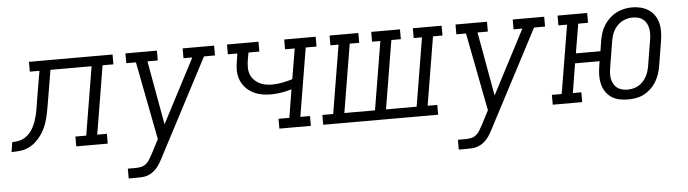

<svg xmlns="http://www.w3.org/2000/svg" viewBox="-103 -723 4049 1130"><g transform="rotate(-5 1922.0 -157.5)"><path d="M-56 0 -47 -58Q-28 -58 -9.5 -61.5Q9 -65 26 -75Q43 -85 56 -100Q69 -115 78.5 -132.5Q88 -150 94 -168Q100 -186 104.5 -204Q109 -222 112 -240.5Q115 -259 118 -277V-279Q118 -279 118 -279Q118 -279 118 -280L149 -462H92V-520H586V-462H522L455 -58H512V0H326V-58H390L457 -462H214L182 -271Q178 -247 173.5 -223Q169 -199 162.5 -174.5Q156 -150 145.5 -126.5Q135 -103 120 -82Q105 -61 84.5 -43Q64 -25 41 -15Q18 -5 -7 -2.5Q-32 0 -56 0Z M617 215V157H664Q680 157 696 153.5Q712 150 725 139.5Q738 129 746.5 114.5Q755 100 763 85V84Q763 84 763.5 84Q764 84 764 84L808 -1L719 -462H662V-520H848V-462H787L855 -84L1052 -462H1000V-520H1186V-462H1121L934 -105L839 76L821 111Q813 126 804.5 140.5Q796 155 784.5 168.5Q773 182 759 192Q745 202 729 207.5Q713 213 696.5 214Q680 215 664 215Z M1526 0V-58H1590L1617 -224Q1587 -215 1556 -210Q1525 -205 1494 -205Q1472 -205 1450.5 -208Q1429 -211 1409 -218.5Q1389 -226 1372 -237.5Q1355 -249 1341.5 -265Q1328 -281 1319.5 -300Q1311 -319 1308 -340Q1305 -361 1307 -383.5Q1309 -406 1313 -428L1318 -462H1262V-520H1448V-462H1384L1376 -418Q1373 -398 1372.5 -377Q1372 -356 1378.5 -337Q1385 -318 1398 -303.5Q1411 -289 1428 -279.5Q1445 -270 1465 -266Q1485 -262 1506 -262Q1536 -262 1566.5 -268Q1597 -274 1627 -283L1657 -462H1600V-520H1786V-462H1722L1655 -58H1712V0Z M1785 0V-58H1849L1916 -462H1868V-520H2038V-462H1982L1915 -58H2096L2163 -462H2114V-520H2284V-462H2228L2161 -58H2342L2409 -462H2360V-520H2530V-462H2474L2407 -58H2464V0Z M2567 215V157H2614Q2630 157 2646 153.5Q2662 150 2675 139.5Q2688 129 2696.5 114.5Q2705 100 2713 85V84Q2713 84 2713.5 84Q2714 84 2714 84L2758 -1L2669 -462H2612V-520H2798V-462H2737L2805 -84L3002 -462H2950V-520H3136V-462H3071L2884 -105L2789 76L2771 111Q2763 126 2754.5 140.5Q2746 155 2734.5 168.5Q2723 182 2709 192Q2695 202 2679 207.5Q2663 213 2646.5 214Q2630 215 2614 215Z M3585 8Q3559 8 3533.5 2.5Q3508 -3 3487.5 -17Q3467 -31 3453.5 -51.5Q3440 -72 3434 -96.5Q3428 -121 3428.5 -147Q3429 -173 3433 -199L3438 -231H3293L3265 -58H3315V0H3141V-58H3199L3266 -462H3215V-520H3390V-462H3332L3303 -289H3448L3458 -352Q3462 -375 3469.5 -398Q3477 -421 3490.5 -442Q3504 -463 3523 -480.5Q3542 -498 3564 -509Q3586 -520 3609.5 -525Q3633 -530 3657 -530Q3683 -530 3708 -523.5Q3733 -517 3753.5 -503.5Q3774 -490 3788 -469Q3802 -448 3808 -424Q3814 -400 3813.5 -373.5Q3813 -347 3809 -321L3784 -168Q3780 -145 3772 -122Q3764 -99 3751 -78Q3738 -57 3719 -39.5Q3700 -22 3678 -11Q3656 0 3632 4Q3608 8 3585 8ZM3586 -50Q3603 -50 3619.5 -53.5Q3636 -57 3651 -65.5Q3666 -74 3678 -86.5Q3690 -99 3698.5 -114Q3707 -129 3712 -145Q3717 -161 3720 -178L3745 -330Q3748 -347 3748.5 -364Q3749 -381 3746 -397Q3743 -413 3735.5 -427.5Q3728 -442 3715.5 -452Q3703 -462 3687 -466Q3671 -470 3654 -470Q3637 -470 3621 -466Q3605 -462 3590 -453.5Q3575 -445 3563 -432.5Q3551 -420 3542.5 -405Q3534 -390 3529.5 -374.5Q3525 -359 3522 -342L3497 -190Q3494 -173 3493 -156Q3492 -139 3495 -123Q3498 -107 3505.5 -93Q3513 -79 3525 -69Q3537 -59 3553 -54.5Q3569 -50 3586 -50Z"/></g></svg>

Font: Iosevka Etoile Light Oblique
Style: Regular
Weight: 300
Italic angle: -9°
Designer: Belleve Invis
Foundry: Belleve Invis
Version: Version 15.5.2; ttfautohint (v1.8.4)